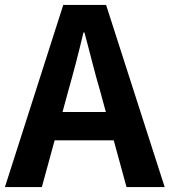

<svg xmlns="http://www.w3.org/2000/svg" viewBox="-24 -760 689 780"><path d="M230 -305 252 -386C274 -463 296 -547 315 -628H319C341 -548 361 -463 384 -386L406 -305ZM490 0H645L407 -740H233L-4 0H146L198 -190H438Z"/></svg>

Font: Noto Sans CJK JP Bold
Style: Regular
Weight: 700
Designer: Ryoko NISHIZUKA (kana & ideographs); Paul D. Hunt (Latin, Greek & Cyrillic); Wenlong ZHANG (bopomofo); Sandoll Communica
Foundry: Adobe Systems Incorporated
Version: Version 1.004;PS 1.004;hotconv 1.0.82;makeotf.lib2.5.63406